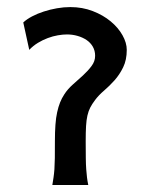

<svg xmlns="http://www.w3.org/2000/svg" viewBox="-20 -528 428 548"><path d="M46.4 -463.9Q56.2 -473.1 71.5 -481.2Q86.9 -489.3 105 -495.1Q123 -501 142.6 -504.4Q162.1 -507.8 180.7 -507.8Q215.3 -507.8 244.9 -496.3Q274.4 -484.9 295.9 -467Q317.4 -449.2 329.6 -427.5Q341.8 -405.8 341.8 -385.7Q341.8 -356.9 331.5 -335.9Q321.3 -314.9 306.9 -298.8Q292.5 -282.7 277.1 -269.5Q261.7 -256.3 251.5 -242.7Q242.7 -231 237.5 -220.9Q232.4 -210.9 229.5 -198.2Q226.6 -185.5 225.6 -168.2Q224.6 -150.9 224.6 -124.5Q224.6 -95.7 224.9 -76.9Q225.1 -58.1 226.1 -44.9Q227.1 -31.7 228.3 -21.7Q229.5 -11.7 231.9 0H129.4Q131.3 -11.7 132.8 -21.7Q134.3 -31.7 135.3 -44.9Q136.2 -58.1 136.5 -76.9Q136.7 -95.7 136.7 -124.5Q136.7 -151.4 138.2 -171.6Q139.6 -191.9 143.1 -207.5Q146.5 -223.1 151.4 -235.4Q156.2 -247.6 163.6 -258.8Q172.9 -273.4 187.7 -286.6Q202.6 -299.8 216.8 -312.7Q231 -325.7 241.2 -339.4Q251.5 -353 251.5 -368.7Q251.5 -383.3 244.9 -394.8Q238.3 -406.2 227.1 -413.8Q215.8 -421.4 201.4 -425.5Q187 -429.7 170.9 -429.7Q159.2 -429.7 145 -427.2Q130.9 -424.8 116.5 -419.4Q102.1 -414.1 88.4 -405.8Q74.7 -397.5 63.5 -385.7Z"/></svg>

Font: Andika FrenchTight
Style: Regular
Weight: 400
Designer: Victor Gaultney, Annie Olsen, Julie Remington, Don Collingsworth, Eric Hays, Becca Hirsbrunner
Foundry: SIL International
Version: Version 5.000 ; Dig1 Dig4Opn Dig7 LnSpcTght